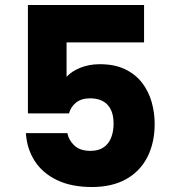

<svg xmlns="http://www.w3.org/2000/svg" viewBox="-20 -751 690 771"><path d="M92.1 -731H558.5V-580.8H247.3V-442.6Q266.8 -464.3 302.2 -478.8Q337.7 -493.2 380.9 -493.2Q440.5 -493.2 482.6 -472.8Q524.7 -452.4 550.9 -418Q577.1 -383.6 589.1 -340.8Q601.1 -298.1 601.1 -253.9Q601.1 -177.7 571.8 -120.2Q542.5 -62.8 486.2 -31.4Q429.9 0 348.6 0Q266.7 0 208.7 -27.9Q150.8 -55.8 119.3 -104.7Q87.8 -153.7 84 -216.5H250.5Q255.7 -188.5 278.4 -166.9Q301.1 -145.2 343.3 -145.2Q375.9 -145.2 396.3 -159.4Q416.7 -173.5 426.4 -198.4Q436.1 -223.4 436.1 -254.6Q436.1 -304 412 -330Q387.8 -356.1 341.7 -356.1Q306.5 -356.1 285.1 -338.8Q263.8 -321.4 257.2 -295.7H92.1Z"/></svg>

Font: Poppins Variable
Style: Regular
Weight: 100
Designer: Jonny Pinhorn
Foundry: Indian Type Foundry
Version: Version 6.000